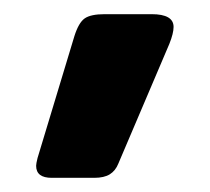

<svg xmlns="http://www.w3.org/2000/svg" viewBox="-20 -132 296 271"><path d="M31 102Q31 99 33 91L85 -81Q91 -100 99.5 -106Q108 -112 128 -112H194Q225 -112 225 -94Q225 -85 219 -70L147 99Q143 109 135 114Q127 119 113 119H53Q31 119 31 102Z"/></svg>

Font: Mitr Medium
Style: Regular
Weight: 500
Designer: Thanarat Vachiruckul
Foundry: Cadson Demak
Version: Version 1.003